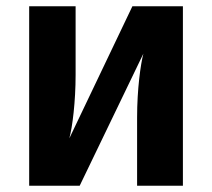

<svg xmlns="http://www.w3.org/2000/svg" viewBox="-20 -592 677 612"><path d="M563 -572H402L201 -151C211 -187 221 -269 221 -353V-572H73V0H234L437 -421C428 -386 417 -308 417 -217V0H563Z"/></svg>

Font: Glow Sans TC Normal
Style: Bold
Weight: 700
Designer: Ryoko NISHIZUKA (kana, bopomofo & ideographs); Paul D. Hunt (Latin, Greek & Cyrillic); Sandoll Communications, Soo-young
Version: Version 0.93